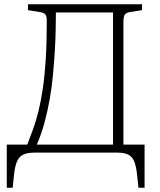

<svg xmlns="http://www.w3.org/2000/svg" viewBox="-20 -721 754 907"><path d="M12 166V-38H109Q123 -74 136.5 -111.5Q150 -149 161.5 -195Q173 -241 182 -301Q191 -361 196 -440Q201 -519 201 -623Q201 -645 194 -653Q187 -661 168 -664L112 -673V-701H651V-673L594 -664Q575 -661 569 -651Q563 -641 563 -613V-38H663V166H634L628 109Q624 68 615 44Q606 20 587 10Q568 0 535 0H143Q109 0 89.5 9.5Q70 19 60 42.5Q50 66 46 107L40 166ZM154 -38H514V-662H244Q244 -624 243 -578Q242 -532 239 -481.5Q236 -431 231 -377Q226 -316 215.5 -256Q205 -196 190 -141Q175 -86 154 -38Z"/></svg>

Font: Literata ExtraLight
Style: Regular
Weight: 250
Designer: Latin by Veronika Burian and Jose Scaglione. Greek by Irene Vlachou. Cyrillic by Vera Evstafieva.
Foundry: TypeTogether
Version: Version 3.103;gftools[0.9.29]